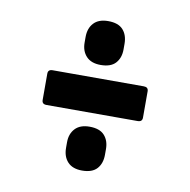

<svg xmlns="http://www.w3.org/2000/svg" viewBox="-57 -569 534 539"><g transform="rotate(10 210.0 -300.0)"><path d="M210 -388Q183 -388 169 -403Q155 -418 155 -442V-458Q155 -483 169 -498Q183 -513 210 -513Q239 -513 252.5 -498Q266 -483 266 -458V-442Q266 -418 252.5 -403Q239 -388 210 -388ZM80 -251Q67 -251 67 -263V-338Q67 -350 80 -350H340Q353 -350 353 -338V-263Q353 -251 340 -251ZM210 -87Q183 -87 169 -102Q155 -117 155 -142V-158Q155 -182 169 -197Q183 -212 210 -212Q239 -212 252.5 -197Q266 -182 266 -158V-142Q266 -117 252.5 -102Q239 -87 210 -87Z"/></g></svg>

Font: Sofia Sans Extra Condensed ExtraBold
Style: Regular
Weight: 800
Designer: Botio Nikoltchev, Ani Petrova
Foundry: lettersoup
Version: Version 4.101; ttfautohint (v1.8.4.7-5d5b)